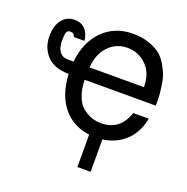

<svg xmlns="http://www.w3.org/2000/svg" viewBox="-131 -661 952 979"><g transform="rotate(20 345.5 -171.0)"><path d="M276.9 -301.8H571.8Q571.8 -378.9 527.8 -420.4Q484.4 -461.9 426.8 -461.9Q364.3 -461.9 323.2 -418.5Q281.7 -375 276.9 -301.8ZM274.9 -233.9Q275.4 -183.6 291 -144.5Q305.7 -106.9 330.1 -88.4Q354.5 -70.3 378.4 -62Q401.9 -54.2 429.2 -54.2Q530.8 -54.2 565.9 -159.2H649.9Q635.7 -83 586.9 -36.1Q538.1 10.7 463.9 21V196.8H392.1V21Q301.8 10.3 247.1 -57.1Q193.4 -123.5 188 -233.9Q107.9 -234.9 68.8 -277.3Q29.8 -320.3 29.8 -381.8Q29.8 -439 55.7 -471.7Q81.1 -503.9 123 -503.9Q159.7 -503.9 180.7 -481.4Q202.6 -458 206.1 -419.9H147.9Q145 -439.9 122.1 -439.9Q107.9 -439.9 103 -427.7Q98.1 -416 98.1 -381.8Q98.1 -344.7 113.3 -323.7Q129.4 -301.8 155.8 -301.8H189.9Q201.7 -411.1 265.6 -475.1Q329.6 -539.1 428.2 -539.1Q476.1 -539.1 514.2 -525.9Q552.7 -512.7 576.2 -494.1Q600.1 -475.6 617.7 -444.3Q635.3 -413.6 643.1 -390.1Q650.9 -367.2 655.3 -330.6Q660.2 -293 660.6 -277.8Q661.1 -266.6 661.1 -233.9Z"/></g></svg>

Font: Miedinger*
Style: Book
Weight: 400
Version: Version 001.000